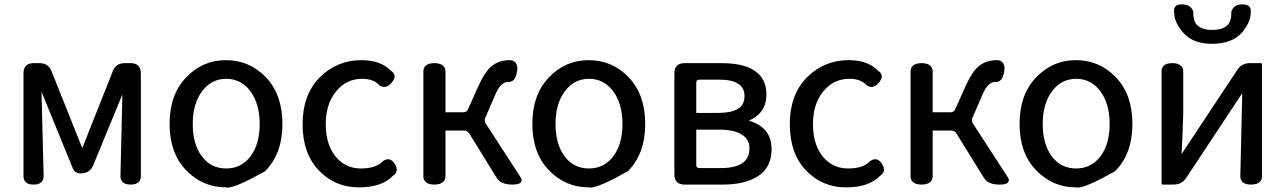

<svg xmlns="http://www.w3.org/2000/svg" viewBox="-20 -806 5852 874"><path d="M86.9 -3.9V-471.7Q86.9 -495.1 98.6 -506.8Q110.4 -518.6 133.8 -518.6H160.2Q200.2 -518.6 214.8 -481.4L354.5 -131.8L493.2 -481.4Q507.8 -518.6 547.9 -518.6H574.2Q597.7 -518.6 609.4 -506.8Q621.1 -495.1 621.1 -471.7V-3.9Q621.1 12.7 611.3 22.5Q599.6 34.2 574.7 34.2Q549.8 34.2 539.1 23.4Q528.3 12.7 528.3 -3.9L537.1 -376L404.3 -53.7Q388.7 -16.6 347.7 -16.6Q320.3 -16.6 310.5 -42L168.9 -388.7L178.7 -3.9Q178.7 12.7 168 23.4Q157.2 34.2 132.8 34.2Q108.4 34.2 97.7 23.4Q86.9 12.7 86.9 -3.9Z M1007.8 -532.2Q1116.2 -532.2 1190.9 -453.6Q1265.6 -375 1265.6 -242.2Q1265.6 -105.5 1186.5 -26.4Q1054.7 47.9 1015.6 47.9Q1011.7 47.9 1008.8 46.9Q902.3 46.9 827.1 -31.2Q752 -109.4 752 -242.2Q752 -375 827.1 -453.6Q902.3 -532.2 1007.8 -532.2ZM1009.8 -39.1Q1078.1 -39.1 1120.1 -94.2Q1162.1 -149.4 1162.1 -241.7Q1162.1 -334 1119.1 -391.6Q1077.1 -447.3 1009.8 -447.3Q942.4 -447.3 899.9 -390.6Q857.4 -334 857.4 -241.7Q857.4 -149.4 898.9 -94.2Q940.4 -39.1 1009.8 -39.1Z M1786.1 -33.2Q1786.1 -16.6 1768.6 -5.9Q1718.8 46.9 1613.3 46.9Q1504.9 46.9 1431.2 -30.3Q1357.4 -107.4 1357.4 -240.7Q1357.4 -374 1434.6 -453.1Q1513.7 -532.2 1625 -532.2Q1712.9 -532.2 1758.8 -484.4Q1776.4 -473.6 1776.4 -459Q1776.4 -446.3 1763.7 -430.7Q1747.1 -410.2 1729.5 -410.2Q1718.8 -410.2 1707 -418Q1707 -418 1706.1 -418.9Q1679.7 -447.3 1628.9 -447.3Q1555.7 -447.3 1509.8 -389.6Q1462.9 -333 1462.9 -241.2Q1462.9 -137.7 1518.6 -81.1Q1561.5 -39.1 1622.1 -39.1Q1692.4 -39.1 1722.7 -72.3Q1723.6 -73.2 1723.6 -73.2Q1735.4 -81.1 1747.1 -81.1Q1763.7 -81.1 1777.3 -59.6Q1786.1 -44.9 1786.1 -33.2Z M2295.9 -432.6Q2293 -432.6 2291 -433.6Q2277.3 -432.6 2262.7 -419.9Q2247.1 -407.2 2228.5 -361.3L2189.5 -270.5Q2186.5 -264.6 2186.5 -257.8Q2186.5 -251 2191.4 -243.2L2348.6 -1Q2354.5 7.8 2354.5 14.6Q2354.5 34.2 2311.5 34.2Q2259.8 34.2 2241.2 3.9L2116.2 -198.2Q2107.4 -211.9 2091.8 -211.9H2007.8V-3.9Q2007.8 11.7 1998 21.5Q1985.4 34.2 1957 34.2Q1928.7 34.2 1917 21.5Q1907.2 12.7 1907.2 -3.9V-480.5Q1907.2 -497.1 1917 -505.9Q1928.7 -518.6 1957 -518.6Q1985.4 -518.6 1998 -505.9Q2007.8 -496.1 2007.8 -480.5V-294.9H2088.9Q2104.5 -294.9 2110.4 -308.6L2157.2 -413.1Q2189.5 -484.4 2221.7 -507.8Q2253.9 -532.2 2300.8 -532.2Q2315.4 -532.2 2325.2 -522.5Q2335 -512.7 2335 -494.1Q2335 -487.3 2333 -477.5Q2328.1 -452.1 2318.4 -442.4Q2308.6 -432.6 2295.9 -432.6Z M2659.2 -532.2Q2767.6 -532.2 2842.3 -453.6Q2917 -375 2917 -242.2Q2917 -105.5 2837.9 -26.4Q2706.1 47.9 2667 47.9Q2663.1 47.9 2660.2 46.9Q2553.7 46.9 2478.5 -31.2Q2403.3 -109.4 2403.3 -242.2Q2403.3 -375 2478.5 -453.6Q2553.7 -532.2 2659.2 -532.2ZM2661.1 -39.1Q2729.5 -39.1 2771.5 -94.2Q2813.5 -149.4 2813.5 -241.7Q2813.5 -334 2770.5 -391.6Q2728.5 -447.3 2661.1 -447.3Q2593.8 -447.3 2551.3 -390.6Q2508.8 -334 2508.8 -241.7Q2508.8 -149.4 2550.3 -94.2Q2591.8 -39.1 2661.1 -39.1Z M3388.7 -256.8Q3492.2 -226.6 3492.2 -127Q3492.2 -44.9 3432.6 -5.4Q3373 34.2 3271.5 34.2H3096.7Q3073.2 34.2 3061.5 22.5Q3049.8 10.7 3049.8 -12.7V-471.7Q3049.8 -495.1 3061.5 -506.8Q3073.2 -518.6 3096.7 -518.6H3263.7Q3384.8 -518.6 3433.6 -468.8Q3468.8 -434.6 3468.8 -376Q3468.8 -291 3388.7 -256.8ZM3149.4 -292H3248Q3323.2 -292 3351.6 -320.3Q3369.1 -337.9 3369.1 -368.2Q3369.1 -443.4 3254.9 -443.4H3164.1Q3156.2 -443.4 3152.8 -439.9Q3149.4 -436.5 3149.4 -429.7ZM3149.4 -54.7Q3149.4 -47.9 3152.8 -44.4Q3156.2 -41 3164.1 -41H3261.7Q3338.9 -41 3370.1 -72.3Q3391.6 -93.8 3391.6 -131.8Q3391.6 -170.9 3358.4 -192.4Q3323.2 -215.8 3255.9 -215.8H3149.4Z M4003.9 -33.2Q4003.9 -16.6 3986.3 -5.9Q3936.5 46.9 3831.1 46.9Q3722.7 46.9 3648.9 -30.3Q3575.2 -107.4 3575.2 -240.7Q3575.2 -374 3652.3 -453.1Q3731.4 -532.2 3842.8 -532.2Q3930.7 -532.2 3976.6 -484.4Q3994.1 -473.6 3994.1 -459Q3994.1 -446.3 3981.4 -430.7Q3964.8 -410.2 3947.3 -410.2Q3936.5 -410.2 3924.8 -418Q3924.8 -418 3923.8 -418.9Q3897.5 -447.3 3846.7 -447.3Q3773.4 -447.3 3727.5 -389.6Q3680.7 -333 3680.7 -241.2Q3680.7 -137.7 3736.3 -81.1Q3779.3 -39.1 3839.8 -39.1Q3910.2 -39.1 3940.4 -72.3Q3941.4 -73.2 3941.4 -73.2Q3953.1 -81.1 3964.8 -81.1Q3981.4 -81.1 3995.1 -59.6Q4003.9 -44.9 4003.9 -33.2Z M4513.7 -432.6Q4510.7 -432.6 4508.8 -433.6Q4495.1 -432.6 4480.5 -419.9Q4464.8 -407.2 4446.3 -361.3L4407.2 -270.5Q4404.3 -264.6 4404.3 -257.8Q4404.3 -251 4409.2 -243.2L4566.4 -1Q4572.3 7.8 4572.3 14.6Q4572.3 34.2 4529.3 34.2Q4477.5 34.2 4459 3.9L4334 -198.2Q4325.2 -211.9 4309.6 -211.9H4225.6V-3.9Q4225.6 11.7 4215.8 21.5Q4203.1 34.2 4174.8 34.2Q4146.5 34.2 4134.8 21.5Q4125 12.7 4125 -3.9V-480.5Q4125 -497.1 4134.8 -505.9Q4146.5 -518.6 4174.8 -518.6Q4203.1 -518.6 4215.8 -505.9Q4225.6 -496.1 4225.6 -480.5V-294.9H4306.6Q4322.3 -294.9 4328.1 -308.6L4375 -413.1Q4407.2 -484.4 4439.5 -507.8Q4471.7 -532.2 4518.6 -532.2Q4533.2 -532.2 4543 -522.5Q4552.7 -512.7 4552.7 -494.1Q4552.7 -487.3 4550.8 -477.5Q4545.9 -452.1 4536.1 -442.4Q4526.4 -432.6 4513.7 -432.6Z M4877 -532.2Q4985.4 -532.2 5060.1 -453.6Q5134.8 -375 5134.8 -242.2Q5134.8 -105.5 5055.7 -26.4Q4923.8 47.9 4884.8 47.9Q4880.9 47.9 4877.9 46.9Q4771.5 46.9 4696.3 -31.2Q4621.1 -109.4 4621.1 -242.2Q4621.1 -375 4696.3 -453.6Q4771.5 -532.2 4877 -532.2ZM4878.9 -39.1Q4947.3 -39.1 4989.3 -94.2Q5031.2 -149.4 5031.2 -241.7Q5031.2 -334 4988.3 -391.6Q4946.3 -447.3 4878.9 -447.3Q4811.5 -447.3 4769 -390.6Q4726.6 -334 4726.6 -241.7Q4726.6 -149.4 4768.1 -94.2Q4809.6 -39.1 4878.9 -39.1Z M5267.6 29.3V-480.5Q5267.6 -497.1 5277.3 -506.8Q5289.1 -518.6 5316.9 -518.6Q5344.7 -518.6 5356.4 -505.9Q5366.2 -497.1 5366.2 -480.5V-287.1L5362.3 -178.7L5358.4 -104.5L5611.3 -486.3Q5630.9 -518.6 5670.9 -518.6H5719.7Q5721.7 -518.6 5723.1 -517.1Q5724.6 -515.6 5724.6 -513.7V-3.9Q5724.6 12.7 5714.8 21.5Q5703.1 34.2 5675.3 34.2Q5647.5 34.2 5635.7 22.5Q5626 12.7 5626 -3.9L5634.8 -381.8L5380.9 2Q5361.3 34.2 5321.3 34.2H5272.5Q5270.5 34.2 5269 32.7Q5267.6 31.2 5267.6 29.3ZM5673.8 -756.8Q5673.8 -752.9 5672.9 -749Q5672.9 -746.1 5672.9 -744.1Q5672.9 -704.1 5632.8 -657.2Q5588.9 -607.4 5499 -606.4Q5410.2 -606.4 5366.2 -657.2Q5325.2 -705.1 5325.2 -745.1Q5325.2 -747.1 5325.2 -749Q5324.2 -753.9 5324.2 -757.8Q5324.2 -770.5 5332 -778.3Q5339.8 -786.1 5358.4 -786.1Q5402.3 -786.1 5412.1 -752Q5412.1 -752 5412.1 -751V-743.2Q5412.1 -709 5429.7 -691.4Q5451.2 -669.9 5498.5 -669.9Q5545.9 -669.9 5567.4 -691.4Q5585 -709 5585 -743.2V-751Q5585 -752 5585 -752Q5594.7 -786.1 5634.3 -786.1Q5673.8 -786.1 5673.8 -756.8Z"/></svg>

Font: TaiwanPearl
Style: Regular
Weight: 400
Version: Version 2.102